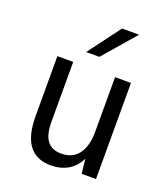

<svg xmlns="http://www.w3.org/2000/svg" viewBox="-147 -907 896 1025"><g transform="rotate(20 301.0 -394.5)"><path d="M231.9 -619.1H307.1L465.8 -802.7H369.1ZM260.7 14.2C297.4 14.2 330.6 5.9 357.9 -10.3C385.3 -26.4 406.7 -50.3 422.9 -82L431.6 0H513.2V-545.9H422.9V-236.8C422.9 -181.2 411.6 -138.7 389.2 -108.9C366.7 -79.1 334.5 -64 292 -64C253.4 -64 228 -76.7 211.4 -98.6C193.8 -121.6 185.1 -157.7 185.1 -207V-545.9H95.2V-207C95.2 -132.8 108.9 -77.6 136.2 -41C163.6 -4.4 205.6 14.2 260.7 14.2Z"/></g></svg>

Font: Hack
Style: Regular
Weight: 400
Monospace: yes
Designer: Christopher Simpkins
Foundry: Christopher Simpkins
Version: Version 2.010